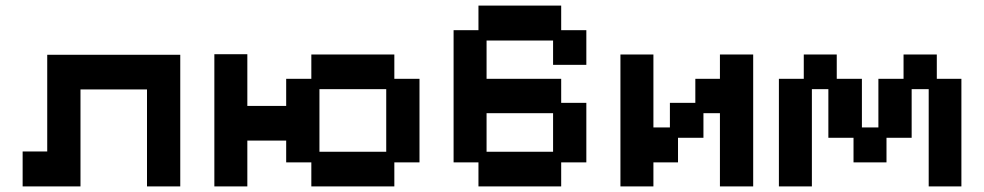

<svg xmlns="http://www.w3.org/2000/svg" viewBox="-20 -656 3521 687"><path d="M61 11V-114H149V-460H625V11H506V-336H268V11Z M747 11V-462H865V-277H1004V-374H1094V-461H1391V-374H1481V-75H1391V11H1094V-75H1004V-153H865V11ZM1123 -113H1362V-337H1123Z M1692 11V-75H1603V-548H1692V-636H1988V-548H2078V-424H1959V-511H1721V-374H1988V-288H2078V-75H1988V11ZM1721 -113H1959V-251H1721Z M2200 11V-461H2318V-200H2377V-288H2468V-374H2556V-461H2675V11H2556V-251H2497V-163H2406V-75H2318V11Z M2767 11V-374H2856V-461H2974V-374H3064V-200H3123V-374H3213V-461H3332V-374H3420V11H3303V-337H3242V-163H3152V-75H3034V-163H2944V-337H2885V11Z"/></svg>

Font: Pixelify Sans SemiBold
Style: Regular
Weight: 600
Designer: Stefie Justprince
Foundry: Typecalism Foundryline
Version: Version 1.000